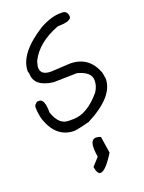

<svg xmlns="http://www.w3.org/2000/svg" viewBox="-164 -669 783 1043"><g transform="rotate(-20 227.5 -147.0)"><path d="M322 -592H332Q360 -592 364 -559Q364 -530 285 -530Q158 -482 114 -390L107 -361V-355Q107 -311 166 -311L276 -317Q387 -317 426 -209L432 -174Q432 -70 264 16Q214 30 176 35Q74 35 32 -80Q20 -119 20 -159Q20 -171 39 -184H51Q82 -184 82 -105Q108 -27 164 -27H191Q272 -27 351 -121Q372 -151 372 -186Q372 -235 295 -255H291L160 -252Q51 -265 51 -342L47 -355Q47 -458 201 -555Q268 -592 322 -592ZM241 160Q241 109 272 109Q284 109 299 115L314 211Q260 298 231 298Q212 298 205 255L246 210Q241 181 241 160Z"/></g></svg>

Font: Just Me Again Down Here
Style: Regular
Weight: 400
Designer: Kimberly Geswein
Foundry: Kimberly Geswein
Version: Version 1.002 2007